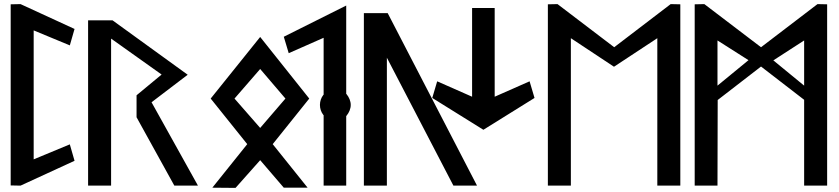

<svg xmlns="http://www.w3.org/2000/svg" viewBox="-20 -924 4086 935"><path d="M80 -20 343 -141 320 -221 144 -148V-776L320 -703L343 -783L80 -904L32 -903V-21Z M718 -426 894 -560 528 -825H409V-20H521V-736L767 -561L645 -460V-353L829 -20H944Z M1370 -444 1247 -301 1122 -444 1247 -588ZM1006 -444 1184 -222 1014 -10 1127 -9 1247 -144 1362 -10H1478L1308 -222L1486 -444L1247 -744Z M1666 -359 1668 -361C1680 -376 1688 -394 1688 -413C1688 -432 1680 -450 1668 -465L1666 -467V-897L1362 -745L1386 -665L1556 -740V-463L1554 -461C1544 -448 1538 -431 1538 -413C1538 -395 1544 -378 1554 -365L1556 -363V-20H1666Z M1752 -860V-20H1864V-643L2188 -20H2303L1868 -860Z M2279 -453 2109 -528 2085 -447 2334 -292 2583 -447 2559 -528 2389 -453V-885H2279Z M3181 -20H3293V-903L3246 -904L2971 -694L2695 -904L2648 -903V-20H2760V-738L2970 -599L3181 -738Z M3474 -507V-727L3625 -631ZM3746 -630 3896 -727V-507ZM4008 -20V-903L3961 -904L3686 -694L3410 -904L3363 -903V-20H3474L3475 -437L3686 -600L3896 -438V-20Z"/></svg>

Font: Ny Stormning
Style: Gr
Weight: 400
Designer: Robert Jablonski, Mew Too
Foundry: Cannot Into Space Fonts
Version: Version 0.90